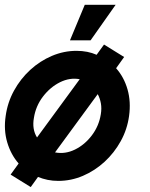

<svg xmlns="http://www.w3.org/2000/svg" viewBox="-28 -720 608 778"><path d="M96.5 38 15 -12.5 47.5 -57.5Q16 -93.5 1.2 -143.5Q-13.5 -193.5 -5 -250Q2.5 -305 28.8 -352.8Q55 -400.5 94.5 -436.8Q134 -473 182.2 -493.5Q230.5 -514 282 -514Q327.5 -514 363.5 -498L393.5 -539.5L475 -489L442.5 -443.5Q474.5 -407.5 488.8 -357.5Q503 -307.5 495 -250Q487.5 -195.5 461.2 -148Q435 -100.5 395.5 -64.2Q356 -28 308 -7.5Q260 13 208 13Q185.5 13 165 8.8Q144.5 4.5 126 -3ZM122 -163 295 -399Q255 -406.5 215.2 -386.8Q175.5 -367 146.2 -328.8Q117 -290.5 109.5 -243Q101 -196.5 122 -163ZM195 -102.5Q236 -94.5 275.8 -114Q315.5 -133.5 344.2 -171.5Q373 -209.5 380.5 -257Q384.5 -280.5 380.8 -301.2Q377 -322 368 -338.5ZM255.5 -556.5 315.5 -700.5H440.5L339 -556.5Z"/></svg>

Font: Urbanist
Style: Bold Italic
Weight: 700
Italic angle: -8°
Designer: Corey Hu
Foundry: Corey Hu
Version: Version 1.330; ttfautohint (v1.8.4.7-5d5b)